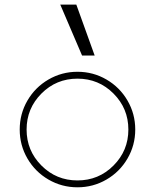

<svg xmlns="http://www.w3.org/2000/svg" viewBox="-20 -798 660 818"><path d="M383.3 -561.5H329.6L236.8 -778.3H305.2ZM186.5 -459.2Q243.2 -492.2 310.1 -492.2Q377 -492.2 433.6 -459.2Q490.2 -426.3 523.2 -369.6Q556.2 -313 556.2 -246.1Q556.2 -179.2 523.2 -122.6Q490.2 -65.9 433.6 -33Q377 0 310.1 0Q243.2 0 186.5 -33Q129.9 -65.9 96.9 -122.6Q64 -179.2 64 -246.1Q64 -313 96.9 -369.6Q129.9 -426.3 186.5 -459.2ZM463.6 -399.4Q400.4 -462.9 310.1 -462.9Q219.7 -462.9 156.5 -399.4Q93.3 -335.9 93.3 -246.1Q93.3 -156.2 156.5 -92.8Q219.7 -29.3 310.1 -29.3Q400.4 -29.3 463.6 -92.8Q526.9 -156.2 526.9 -246.1Q526.9 -335.9 463.6 -399.4Z"/></svg>

Font: Cherry
Style: Light
Weight: 300
Designer: Amin Abedi
Version: Version 1.00 ; ttfautohint (v1.6)